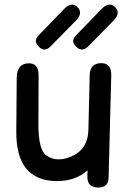

<svg xmlns="http://www.w3.org/2000/svg" viewBox="-20 -800 560 857"><path d="M326.7 -585.9Q291.5 -613.3 317.9 -640.6L432.1 -758.8Q466.3 -793.9 492.7 -769.5Q521 -743.2 486.8 -708L375.5 -594.7Q349.1 -568.4 326.7 -585.9ZM159.7 -585.9Q125.5 -613.3 150.9 -640.6L265.1 -758.8Q298.3 -793.9 324.7 -769.5Q353 -743.2 318.8 -708L207.5 -594.7Q182.1 -568.4 159.7 -585.9ZM419.9 37.1Q369.1 37.1 370.1 -11.2L370.6 -40Q317.4 8.3 234.4 8.3Q50.8 7.8 52.7 -214.4L54.7 -454.1Q55.7 -512.7 101.6 -517.1Q153.3 -521.5 152.3 -462.9L151.4 -249.5Q150.4 -131.3 187.5 -105.5Q238.3 -71.3 308.6 -106.4Q372.1 -138.7 374.5 -218.8L380.4 -465.3Q381.8 -518.6 433.6 -518.1Q477.5 -517.1 476.6 -464.4L464.8 -8.3Q463.9 37.1 419.9 37.1Z"/></svg>

Font: Comic Relief
Style: Regular
Weight: 400
Designer: Jeff Davis
Foundry: Loudifier
Version: Version 1.0